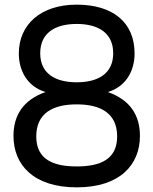

<svg xmlns="http://www.w3.org/2000/svg" viewBox="-20 -792 660 826"><path d="M310 14C498 14 582 -85 582 -207C582 -295 541 -362 444 -396C523 -420 559 -488 559 -562C559 -697 464 -772 310 -772C156 -772 61 -687 61 -562C61 -488 97 -420 176 -396C79 -362 38 -295 38 -207C38 -85 122 14 310 14ZM136 -205C136 -304 206 -343 310 -343C414 -343 484 -304 484 -205C484 -106 411 -76 310 -76C209 -76 136 -106 136 -205ZM153 -563C153 -650 217 -689 310 -689C403 -689 467 -650 467 -563C467 -476 403 -438 310 -438C217 -438 153 -476 153 -563Z"/></svg>

Font: Hibana 45 SubMedium
Style: Regular
Weight: 500
Width: 6
Designer: pygmalion
Foundry: ybstudio
Version: Version 2021.007;FEAKit 1.0